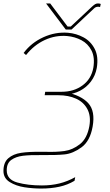

<svg xmlns="http://www.w3.org/2000/svg" viewBox="-52 -898 639 1113"><path d="M-32 93Q-32 44 -4 19.5Q24 -5 70 -12Q116 -19 187 -18H212Q273 -16 321 -22.5Q369 -29 411 -62Q453 -95 466 -167Q476 -225 454.5 -265.5Q433 -306 389 -326Q345 -346 286 -346H207L210 -366H306Q376 -366 426.5 -403Q477 -440 489 -505Q499 -565 478.5 -605Q458 -645 420 -665Q382 -685 338 -689Q270 -695 207.5 -666Q145 -637 99 -579L85 -591Q129 -650 199 -682Q269 -714 343 -708Q390 -704 432 -681.5Q474 -659 497 -614.5Q520 -570 509 -504Q501 -460 475.5 -426Q450 -392 412 -372Q374 -352 329 -350L328 -364Q419 -345 460 -299.5Q501 -254 485 -164Q470 -80 420.5 -44Q371 -8 323 -3Q275 2 187 1Q122 0 81 5Q40 10 13.5 29Q-13 48 -13 89Q-13 143 48.5 160Q110 177 191 177Q245 177 292 165.5Q339 154 384 129L380 150Q340 174 292 184.5Q244 195 187 195Q138 195 89.5 187.5Q41 180 4.5 157.5Q-32 135 -32 93ZM215 -878H239L340 -744H358L483 -861Q493 -870 500 -874Q507 -878 516 -878Q526 -878 532 -875L528 -857Q522 -859 517 -859Q503 -859 493 -849L363 -727H329Z"/></svg>

Font: Fixel Italic Variable 20240409 Display Thin
Style: Italic
Weight: 100
Italic angle: -10°
Designer: AlfaBravo + MacPaw
Foundry: Kyrylo Tkachov, Marchela Mozhyna, Serhii Makarenko, Maria Weinstein, Zakhar Kryvoshyya
Version: Version 1.211;Glyphs 3.2 (3225)